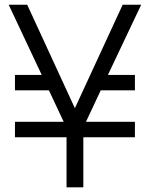

<svg xmlns="http://www.w3.org/2000/svg" viewBox="-20 -800 640 820"><path d="M43.9 -414.1V-480H158.2L17.1 -779.8H96.2L299.8 -337.9L503.9 -779.8H583L440.9 -480H556.2V-414.1H410.2L347.2 -279.8H556.2V-213.9H335.9V0H264.2V-213.9H43.9V-279.8H252L189 -414.1Z"/></svg>

Font: Cooper Hewitt
Style: Book
Weight: 705
Designer: Village Type and Design LLC
Foundry: Cooper Hewitt Smithsonian Design Museum
Version: 1.000